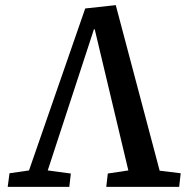

<svg xmlns="http://www.w3.org/2000/svg" viewBox="-20 -728 724 748"><path d="M10 0 17 -53 93 -64 312 -695 431 -708 602 -63 684 -53 678 0H394L400 -52L480 -64L349 -614H346L166 -64L256 -52L250 0Z"/></svg>

Font: Literata Medium
Style: Italic
Weight: 500
Italic angle: -2°
Designer: Latin by Veronika Burian and Jose Scaglione. Greek by Irene Vlachou. Cyrillic by Vera Evstafieva
Foundry: TypeTogether
Version: Version 3.103;gftools[0.9.29]